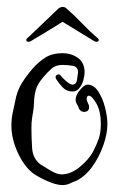

<svg xmlns="http://www.w3.org/2000/svg" viewBox="-20 -517 363 556"><path d="M159 19Q140 18 115 6.5Q90 -5 76 -15Q49 -36 31 -76Q13 -116 13 -153Q13 -172 16.5 -189Q20 -206 24 -224Q29 -253 42.5 -275Q56 -297 75 -319Q93 -339 112.5 -351Q132 -363 161 -363Q186 -363 205.5 -349.5Q225 -336 225 -307Q225 -299 221.5 -285.5Q218 -272 210 -262Q202 -252 190 -252Q173 -252 161.5 -264Q150 -276 142 -289Q141 -291 141 -294Q141 -299 146.5 -301Q152 -303 156 -298Q159 -293 171 -282.5Q183 -272 190 -272Q201 -272 203 -286Q205 -300 206 -307Q206 -324 190.5 -326.5Q175 -329 161 -329Q141 -329 129 -318Q117 -307 105 -293Q88 -273 83.5 -256Q79 -239 78.5 -220Q78 -201 73 -176Q72 -169 71.5 -162Q71 -155 71 -147Q71 -118 73 -88Q75 -58 97 -41Q108 -34 126.5 -23Q145 -12 158 -12Q185 -12 211 -33.5Q237 -55 249 -77Q260 -98 266 -115.5Q272 -133 272 -158Q272 -195 259 -217.5Q246 -240 237 -240Q231 -240 231 -228Q231 -227 233.5 -221Q236 -215 237 -213Q238 -211 238 -207Q238 -193 223 -193Q214 -193 209 -202Q207 -209 203 -215Q199 -221 199 -228Q199 -242 212 -257Q225 -272 233 -272Q252 -272 265 -251.5Q278 -231 284.5 -204.5Q291 -178 291 -158Q291 -130 279.5 -97Q268 -64 248 -35.5Q228 -7 202 6Q191 10 182 14.5Q173 19 159 19ZM63 -396Q56 -396 56 -401Q56 -405 62 -409L150 -493Q156 -497 161 -497Q168 -497 172 -493Q194 -474 217.5 -449.5Q241 -425 260 -409Q266 -405 266 -401Q266 -396 259 -396Q256 -396 251 -399L161 -454Q141 -441 116 -426Q91 -411 71 -399Q67 -396 63 -396Z"/></svg>

Font: Ruge Boogie
Style: Regular
Weight: 400
Designer: Robert E. Leuschke
Foundry: Robert E. Leuschke
Version: Version 1.010; ttfautohint (v1.8.3)